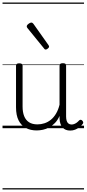

<svg xmlns="http://www.w3.org/2000/svg" viewBox="-20 -1016 686 1522"><path d="M270 18Q222 18 185 -1.5Q148 -21 127.5 -61.5Q107 -102 107 -166V-496Q107 -505 113 -509.5Q119 -514 132 -514Q146 -514 152.5 -509.5Q159 -505 159 -496V-171Q159 -127 171.5 -95.5Q184 -64 210 -47Q236 -30 277 -30Q306 -30 333 -39Q360 -48 383 -66.5Q406 -85 424 -115Q442 -145 452 -186V-496Q452 -506 458.5 -510.5Q465 -515 479 -515Q492 -515 498 -510.5Q504 -506 504 -496V-93Q504 -73 508.5 -58.5Q513 -44 523 -36.5Q533 -29 547 -29Q557 -29 567 -32.5Q577 -36 587 -43Q597 -50 607 -61Q613 -67 620 -66.5Q627 -66 633 -59Q638 -54 639.5 -47Q641 -40 636 -34Q625 -19 609 -7Q593 5 575 12Q557 19 537 19Q517 19 502 13Q487 7 476 -5Q465 -17 459 -35Q453 -53 452 -76V-97Q437 -63 415.5 -41Q394 -19 370 -6Q346 7 320.5 12.5Q295 18 270 18ZM342 -623Q339 -623 335.5 -625Q332 -627 329 -632L198 -793Q195 -797 193.5 -800Q192 -803 192 -807Q192 -814 198.5 -820.5Q205 -827 213.5 -832Q222 -837 228 -837Q238 -837 245 -827L364 -659Q367 -654 368 -651.5Q369 -649 369 -647Q369 -639 359 -631Q349 -623 342 -623ZM0 476H646V486H0ZM0 -20H646V0H0ZM0 -505H646V-500H0ZM0 -996H646V-986H0Z"/></svg>

Font: Playwrite PL Guides
Style: Regular
Weight: 400
Designer: Veronika Burian, José Scaglione
Foundry: TypeTogether
Version: Version 1.003